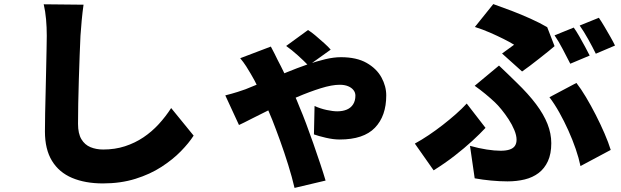

<svg xmlns="http://www.w3.org/2000/svg" viewBox="-20 -824 3040 940"><path d="M389 -801Q384 -766 380 -724Q376 -682 374 -649Q372 -610 370 -553.5Q368 -497 366 -435.5Q364 -374 363 -316.5Q362 -259 362 -218Q362 -170 378.5 -142.5Q395 -115 423 -103.5Q451 -92 485 -92Q543 -92 592 -108Q641 -124 682 -151.5Q723 -179 757 -216Q791 -253 818 -295L928 -160Q905 -124 865.5 -83.5Q826 -43 770.5 -7Q715 29 643 51.5Q571 74 484 74Q397 74 333 47Q269 20 234.5 -36.5Q200 -93 200 -180Q200 -218 201 -269.5Q202 -321 203.5 -377.5Q205 -434 206 -488Q207 -542 208 -584.5Q209 -627 209 -649Q209 -690 205.5 -729.5Q202 -769 194 -803Z M1490 -503Q1468 -526 1438 -553Q1408 -580 1381 -599L1488 -677Q1503 -668 1525 -649.5Q1547 -631 1567.5 -612.5Q1588 -594 1599 -581ZM1306 -596Q1314 -581 1324 -561.5Q1334 -542 1339 -531Q1354 -503 1374.5 -460.5Q1395 -418 1415 -374Q1435 -330 1448 -296Q1461 -266 1478.5 -219.5Q1496 -173 1514 -121.5Q1532 -70 1548 -22Q1564 26 1574 60L1422 96Q1410 44 1391 -17Q1372 -78 1351 -136Q1330 -194 1313 -237Q1299 -272 1281 -313.5Q1263 -355 1244 -394.5Q1225 -434 1208 -462Q1199 -478 1185.5 -499Q1172 -520 1156 -539ZM1083 -357Q1115 -365 1143.5 -374Q1172 -383 1182 -387Q1232 -407 1283.5 -428.5Q1335 -450 1385 -470.5Q1435 -491 1482.5 -507.5Q1530 -524 1572 -534Q1614 -544 1649 -544Q1726 -544 1775 -516Q1824 -488 1847.5 -445Q1871 -402 1871 -357Q1871 -256 1815.5 -198.5Q1760 -141 1643 -141Q1612 -141 1575.5 -149.5Q1539 -158 1517 -166L1520 -305Q1549 -292 1579.5 -285.5Q1610 -279 1631 -279Q1658 -279 1678 -287.5Q1698 -296 1709 -313.5Q1720 -331 1720 -356Q1720 -371 1710.5 -383Q1701 -395 1684 -402Q1667 -409 1643 -409Q1605 -409 1550.5 -392Q1496 -375 1435 -349Q1374 -323 1316.5 -295Q1259 -267 1214.5 -244Q1170 -221 1150 -212Z M2438 -562Q2455 -574 2471 -586Q2487 -598 2497 -605Q2476 -618 2445 -633.5Q2414 -649 2378.5 -664.5Q2343 -680 2305 -692L2395 -804Q2438 -789 2485 -771Q2532 -753 2577.5 -732.5Q2623 -712 2659 -691L2695 -598Q2685 -589 2665 -573Q2645 -557 2621 -538Q2597 -519 2574.5 -502Q2552 -485 2536 -474ZM2281 -110Q2324 -98 2362.5 -92Q2401 -86 2431 -86Q2458 -86 2475.5 -92Q2493 -98 2501 -110Q2509 -122 2509 -140Q2509 -161 2498 -187.5Q2487 -214 2470 -240Q2453 -266 2435 -288Q2417 -310 2403 -323Q2383 -342 2357 -363.5Q2331 -385 2304 -404L2423 -503Q2448 -479 2468.5 -459.5Q2489 -440 2509 -420Q2567 -364 2604.5 -314Q2642 -264 2660.5 -217Q2679 -170 2679 -123Q2679 -71 2662.5 -35Q2646 1 2617 23Q2588 45 2549 54.5Q2510 64 2465 64Q2427 64 2384.5 60Q2342 56 2304 49ZM2822 -11Q2814 -50 2798.5 -95Q2783 -140 2762.5 -185.5Q2742 -231 2718.5 -273Q2695 -315 2670 -348L2802 -418Q2824 -390 2848.5 -349Q2873 -308 2896.5 -262Q2920 -216 2939.5 -171Q2959 -126 2970 -90ZM2357 -198Q2330 -169 2292 -134Q2254 -99 2206.5 -62Q2159 -25 2103 10L2011 -121Q2044 -139 2079 -162.5Q2114 -186 2148 -212.5Q2182 -239 2212 -265.5Q2242 -292 2265 -317ZM2789 -689Q2802 -671 2816.5 -645.5Q2831 -620 2844.5 -595Q2858 -570 2867 -552L2772 -512Q2756 -543 2735.5 -582.5Q2715 -622 2695 -651ZM2912 -737Q2925 -718 2940 -692.5Q2955 -667 2969 -642.5Q2983 -618 2991 -601L2897 -561Q2882 -592 2860 -631.5Q2838 -671 2818 -699Z"/></svg>

Font: Noto Sans JP Thin Black
Style: Regular
Weight: 900
Version: Version 2.004-H2;hotconv 1.0.118;makeotfexe 2.5.65603